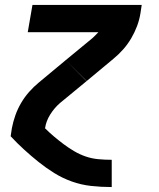

<svg xmlns="http://www.w3.org/2000/svg" viewBox="-20 -550 640 775"><path d="M330 -223 245 -307 353 -396Q359 -402 365 -407.5Q371 -413 377 -420H92L111 -530H552L547 -497Q543 -471 533.5 -445.5Q524 -420 510 -396Q496 -372 477.5 -351Q459 -330 437 -312ZM430 205Q388 205 347.5 200.5Q307 196 269.5 182.5Q232 169 199 148.5Q166 128 136 104Q106 80 77.5 54Q49 28 23 0L28 -33Q33 -59 42 -84.5Q51 -110 65 -134Q79 -158 97.5 -179Q116 -200 138 -218L245 -307L328 -224L330 -223L222 -134Q199 -114 182.5 -87.5Q166 -61 162 -33H161Q179 -15 198 1Q217 17 237 32Q257 47 279 60Q301 73 325.5 81.5Q350 90 376.5 92.5Q403 95 430 95H431V205Z"/></svg>

Font: Iosevka Curly XBdExObl
Style: Regular
Weight: 800
Width: 7
Italic angle: -9°
Monospace: yes
Designer: Belleve Invis
Foundry: Belleve Invis
Version: Version 11.1.0; ttfautohint (v1.8.3)